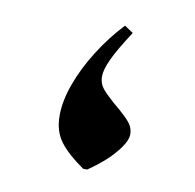

<svg xmlns="http://www.w3.org/2000/svg" viewBox="-51 -418 462 456"><g transform="rotate(10 180.0 -190.0)"><path d="M177 -14Q138 -41 119 -66Q100 -91 100 -129Q100 -164 115 -205.5Q130 -247 156.5 -289Q183 -331 216 -366L237 -352Q207 -306 195 -280Q183 -254 183 -238Q183 -225 189 -214.5Q195 -204 219 -183Q224 -178 231 -172.5Q238 -167 245 -160Q261 -146 267 -136Q273 -126 273 -114Q273 -96 250 -69Q228 -42 187 -14Z"/></g></svg>

Font: Noto Nastaliq Urdu Medium
Style: Regular
Weight: 500
Designer: Monotype Design Team (Patrick Giasson: type design, Kamal Mansour: OpenType code, Glenda Bellarosa). Updated by Simon Co
Foundry: Monotype Imaging Inc., Simon Cozens
Version: Version 3.007